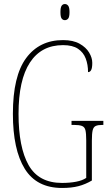

<svg xmlns="http://www.w3.org/2000/svg" viewBox="-20 -923 540 953"><path d="M288 10Q162 10 103 -85Q44 -180 44 -358Q44 -546 110 -635Q176 -724 293 -724Q343 -724 375 -706Q407 -688 422.5 -662Q438 -636 438 -611Q438 -586 432.5 -575.5Q427 -565 417 -565Q417 -602 405.5 -632.5Q394 -663 367 -681Q340 -699 293 -699Q185 -699 128.5 -612.5Q72 -526 72 -358Q72 -192 122 -103.5Q172 -15 288 -15Q326 -15 357.5 -21Q389 -27 408 -40V-226Q408 -261 404 -277Q400 -293 386.5 -298Q373 -303 346 -303H335V-323H493V-303H489Q467 -303 455.5 -298Q444 -293 440 -276.5Q436 -260 436 -225V-27Q404 -8 369.5 1Q335 10 288 10ZM302 -823Q292 -823 286 -831Q280 -839 280 -863Q280 -886 286 -894.5Q292 -903 302 -903Q312 -903 318.5 -894.5Q325 -886 325 -863Q325 -839 318.5 -831Q312 -823 302 -823Z"/></svg>

Font: Noto Serif Ethiopic ExtraCondensed Thin
Style: Regular
Weight: 100
Width: 2
Designer: Monotype Design Team
Foundry: Monotype Imaging Inc.
Version: Version 2.102; ttfautohint (v1.8.4.7-5d5b)